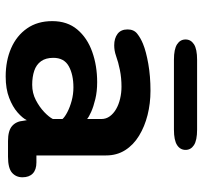

<svg xmlns="http://www.w3.org/2000/svg" viewBox="-39 -649 697 659"><g transform="rotate(90 309.5 -319.5)"><path d="M464 1.5Q428.5 1.5 412.5 -12.5Q396.5 -26.5 394.5 -51.5L392.5 -63Q385.5 -48.5 366.2 -31.5Q347 -14.5 316 -2.5Q285 9.5 242.5 9.5Q188.5 9.5 145.5 -9.2Q102.5 -28 77.5 -63.8Q52.5 -99.5 52.5 -150.5Q52.5 -202 81.2 -236.2Q110 -270.5 157.8 -287.5Q205.5 -304.5 262 -304.5Q294 -304.5 320 -298.2Q346 -292 363.8 -284Q381.5 -276 388.5 -270V-319Q388.5 -335 379.2 -347.8Q370 -360.5 354.5 -369.5Q339 -378.5 319 -383.2Q299 -388 277.5 -388Q247.5 -388 220.2 -382.5Q193 -377 172.5 -369.5Q162.5 -366 153.5 -364.5Q144.5 -363 135.5 -363Q111.5 -363 96.2 -374.5Q81 -386 81 -409Q81 -430.5 96 -442.2Q111 -454 131 -462Q156.5 -472.5 199 -480Q241.5 -487.5 291.5 -487.5Q335 -487.5 374.8 -477.5Q414.5 -467.5 446 -448.2Q477.5 -429 495.5 -400.5Q513.5 -372 513.5 -335V-96H537.5Q562.5 -96 575.5 -83.5Q588.5 -71 588.5 -48Q588.5 -26 572.8 -12.2Q557 1.5 518 1.5ZM388.5 -185.5Q381.5 -193.5 364.8 -202.2Q348 -211 325.8 -217Q303.5 -223 280 -223Q236 -223 207.2 -207Q178.5 -191 178.5 -154Q178.5 -128 190.2 -111.8Q202 -95.5 223 -88.5Q244 -81.5 271 -81.5Q299.5 -81.5 323.5 -94Q347.5 -106.5 364.8 -123Q382 -139.5 388.5 -152.5ZM115.5 -608Q115.5 -626 132 -636.8Q148.5 -647.5 185 -647.5H425Q461.5 -647.5 478 -636.8Q494.5 -626 494.5 -608Q494.5 -589.5 478 -578.8Q461.5 -568 425 -568H185Q148.5 -568 132 -578.8Q115.5 -589.5 115.5 -608Z"/></g></svg>

Font: Sono Monospace SemiBold
Style: Regular
Weight: 600
Designer: Tyler Finck
Foundry: Tyler Finck
Version: Version 2.112